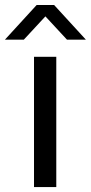

<svg xmlns="http://www.w3.org/2000/svg" viewBox="-78 -754 366 774"><path d="M59.1 0V-524.9H148.9V0ZM-58.1 -594.2 69.8 -733.9H140.1L268.1 -594.2H191.9L105 -688L18.1 -594.2Z"/></svg>

Font: Lumene Sans Expanded
Style: Regular
Weight: 400
Width: 7
Designer: Deni Anggara
Version: Version 1.003;Glyphs 3.1.2 (3151)